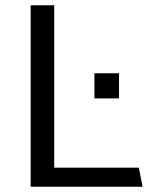

<svg xmlns="http://www.w3.org/2000/svg" viewBox="-20 -706 577 726"><path d="M96 0V-686H185V-72H505L519 0ZM337 -334V-429H430V-334Z"/></svg>

Font: Chivo Medium Light
Style: Regular
Weight: 300
Version: Version 2.002